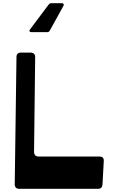

<svg xmlns="http://www.w3.org/2000/svg" viewBox="-20 -1192 748 1212"><path d="M179 -989H277C285 -989 291 -992 295 -1000L380 -1154C386 -1164 381 -1172 370 -1172H305C297 -1172 292 -1169 287 -1163L170 -1007C162 -997 166 -989 179 -989ZM101 0H598C616 0 625 -9 627 -27L635 -175C636 -195 627 -204 607 -204H223C205 -204 195 -215 195 -234L202 -832C202 -850 191 -860 172 -860H113C94 -860 84 -851 84 -832L73 -28C73 -11 83 0 101 0Z"/></svg>

Font: OpenDyslexic3
Style: Regular
Weight: 400
Designer: Abelardo Gonzalez
Version: Version 3.001;PS 003.001;hotconv 1.0.88;makeotf.lib2.5.64775